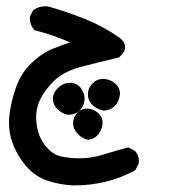

<svg xmlns="http://www.w3.org/2000/svg" viewBox="-20 -228 540 594"><path d="M7.8 152.3Q7.8 140.1 9.3 127.4Q14.6 83 29.8 41.5Q45.9 -3.4 78.4 -33.9Q110.8 -64.5 145.5 -78.1Q170.4 -87.9 196.3 -96.7Q151.4 -117.7 86.4 -134.8L85 -136.7Q72.3 -151.4 72.3 -171.9Q72.3 -173.3 72.3 -176.8L83 -196.8L84.5 -197.8Q100.6 -208.5 120.1 -208.5Q127.9 -208.5 130.9 -207.5Q186 -191.9 242.7 -169.4Q299.8 -146.5 349.1 -111.8Q352.5 -109.4 356 -106Q367.2 -94.7 367.2 -82.5Q367.2 -66.9 349.6 -51.8L348.1 -50.3Q287.1 -36.1 228 -20.5Q171.4 -4.9 140.6 28.8Q109.4 62.5 98.6 93.8Q91.8 113.3 91.8 135.7Q91.8 148.4 94.2 162.1Q101.1 204.6 128.9 232.4Q148.4 252.4 173.3 256.8Q197.8 261.7 223.6 261.7Q230.5 261.7 241.9 261.2Q253.4 260.7 270.3 257.6Q287.1 254.4 303.7 249Q338.9 237.8 377 228L397.5 238.8Q404.8 247.1 407.2 254.9Q409.7 262.7 409.7 267.8Q409.7 272.9 409.2 277.8L398.4 298.8Q312.5 345.7 208 345.7H207.5Q165.5 343.8 127.4 331.1Q88.4 318.4 60.3 285.2Q32.2 252 18.1 212.4Q7.8 184.1 7.8 152.3ZM206.1 153.8Q206.1 133.3 221.7 118.7Q233.4 107.9 248 107.9Q262.2 107.9 275.9 115.7Q282.7 120.1 288.1 126.5Q297.4 137.2 297.4 150.9Q297.4 162.1 292 174.8Q280.3 200.7 253.9 204.1H252.9H252Q235.4 201.7 220.7 186.3Q206.1 170.9 206.1 153.8ZM157.7 109.9Q143.6 95.7 143.6 77.6Q143.6 59.1 159.7 43.7Q175.8 28.3 196.8 28.3Q218.8 28.3 231.4 46.4Q241.7 60.5 241.7 76.7Q241.7 79.6 241.2 83Q238.8 102.5 225.8 114.7Q212.9 127 190.4 127H189.5Q170.4 122.6 157.7 109.9ZM277.3 105.5Q252 89.8 252 64Q252 43.5 268.1 28.3Q281.2 16.1 297.9 16.1Q301.8 16.1 306.2 16.6Q326.2 20 338.6 32.5Q351.1 44.9 351.1 61Q351.1 64 350.6 66.9Q348.1 86.9 335 100.1Q321.8 113.3 300.3 114.3Q287.6 111.8 277.3 105.5Z"/></svg>

Font: Bakudai
Style: Bold
Weight: 700
Version: Version 1.48